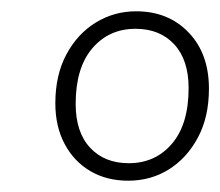

<svg xmlns="http://www.w3.org/2000/svg" viewBox="-20 -733 390 340"><path d="M207 -413Q169 -413 140 -430Q111 -447 94.5 -478Q78 -509 78 -550Q78 -600 97.5 -636.5Q117 -673 149.5 -693Q182 -713 221 -713Q278 -713 314 -675.5Q350 -638 350 -576Q350 -526 330.5 -489.5Q311 -453 279 -433Q247 -413 207 -413ZM208 -444Q255 -444 284.5 -478.5Q314 -513 314 -577Q314 -627 288.5 -654.5Q263 -682 220 -682Q173 -682 143.5 -647.5Q114 -613 114 -549Q114 -499 139.5 -471.5Q165 -444 208 -444Z"/></svg>

Font: Nunito Sans 12pt ExtraLight
Style: Italic
Weight: 200
Italic angle: -9°
Designer: Vernon Adams
Foundry: Vernon Adams
Version: Version 3.101;gftools[0.9.27]